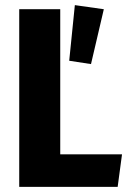

<svg xmlns="http://www.w3.org/2000/svg" viewBox="-20 -729 505 749"><path d="M215 -127H456L439 0H55V-693H215ZM385 -693 272 -709 250 -492 335 -479Z"/></svg>

Font: Fira Sans Condensed
Style: Bold
Weight: 700
Width: 3
Designer: bBox Type GmbH & Carrois Corporate GbR & Edenspiekermann AG
Foundry: bBox Type GmbH & Carrois Corporate GbR & Edenspiekermann AG
Version: Version 4.301